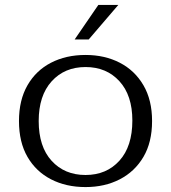

<svg xmlns="http://www.w3.org/2000/svg" viewBox="-20 -747 694 779"><path d="M283 -587 379 -727H460L340 -587ZM327 12Q248 12 187 -19.5Q126 -51 91.5 -110.5Q57 -170 57 -256Q57 -341 91.5 -401Q126 -461 187 -492.5Q248 -524 327 -524Q405 -524 466 -492.5Q527 -461 562 -401Q597 -341 597 -256Q597 -170 562 -110.5Q527 -51 466 -19.5Q405 12 327 12ZM327 -37Q412 -37 464.5 -95Q517 -153 517 -258Q517 -360 464.5 -417.5Q412 -475 327 -475Q242 -475 189.5 -417Q137 -359 137 -256Q137 -152 189.5 -94.5Q242 -37 327 -37Z"/></svg>

Font: Montagu Slab 16pt Light
Style: Regular
Weight: 300
Designer: Florian Karsten
Foundry: Florian Karsten
Version: Version 1.000; ttfautohint (v1.8.3)